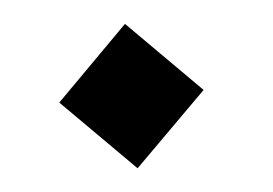

<svg xmlns="http://www.w3.org/2000/svg" viewBox="-31 -493 435 306"><g transform="rotate(-5 186.5 -340.5)"><path d="M293.9 -340.3 178.2 -225.1 63 -340.3 178.2 -456.1Z"/></g></svg>

Font: SakalBharati
Style: Regular
Weight: 400
Designer: CDAC GIST
Foundry: CDAC
Version: 13.02